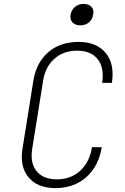

<svg xmlns="http://www.w3.org/2000/svg" viewBox="-20 -955 640 985"><path d="M264 10Q173 10 127 -44.5Q81 -99 95 -190L151 -540Q166 -634 227.5 -687Q289 -740 383 -740Q476 -740 522.5 -683Q569 -626 554 -530H504Q516 -607 481.5 -651Q447 -695 376 -695Q306 -695 259 -653.5Q212 -612 201 -540L145 -190Q134 -118 168 -76.5Q202 -35 272 -35Q344 -35 392 -79.5Q440 -124 452 -200H502Q486 -102 422.5 -46Q359 10 264 10ZM392 -825Q366 -825 352 -840Q338 -855 342 -880Q347 -905 365 -920Q383 -935 409 -935Q435 -935 449 -920Q463 -905 458 -880Q454 -855 436 -840Q418 -825 392 -825Z"/></svg>

Font: JetBrains Mono Thin
Style: Italic
Weight: 100
Italic angle: -9°
Monospace: yes
Designer: Philipp Nurullin, Konstantin Bulenkov
Foundry: JetBrains
Version: Version 2.305; ttfautohint (v1.8.4.7-5d5b)